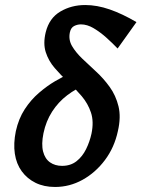

<svg xmlns="http://www.w3.org/2000/svg" viewBox="-20 -731 563 764"><path d="M199 13Q155 13 121.5 -3.5Q88 -20 66.5 -49.5Q45 -79 39 -119.5Q33 -160 43 -209Q54 -259 78.5 -296.5Q103 -334 135 -361.5Q167 -389 198.5 -407.5Q230 -426 255 -436.5Q280 -447 290 -452L324 -395Q283 -379 247.5 -352Q212 -325 187.5 -287Q163 -249 153 -201Q144 -157 151.5 -128Q159 -99 179 -85Q199 -71 227 -71Q261 -71 284.5 -89.5Q308 -108 322.5 -137.5Q337 -167 344 -199Q354 -247 342 -283Q330 -319 305 -348.5Q280 -378 251 -405Q222 -432 197.5 -460.5Q173 -489 162 -523.5Q151 -558 162 -603Q176 -659 220 -685Q264 -711 319 -711Q366 -711 416.5 -693.5Q467 -676 523 -643L448 -538Q428 -559 403.5 -581Q379 -603 353 -618.5Q327 -634 302 -634Q288 -634 275 -627.5Q262 -621 258 -602Q252 -573 266.5 -548Q281 -523 307 -498Q333 -473 362.5 -446Q392 -419 416.5 -385Q441 -351 451.5 -308Q462 -265 449 -209Q435 -144 397.5 -94Q360 -44 308.5 -15.5Q257 13 199 13Z"/></svg>

Font: Ysabeau
Style: Bold Italic
Weight: 700
Italic angle: -12°
Designer: Christian Thalmann (Catharsis Fonts)
Version: Version 2.002